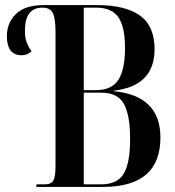

<svg xmlns="http://www.w3.org/2000/svg" viewBox="-20 -734 689 754"><path d="M123 0H385Q610 0 610 -194Q610 -358 427 -376V-378Q587 -396 587 -541Q587 -632 529.5 -673Q472 -714 361 -714H153Q77 -714 42 -678.5Q7 -643 7 -593Q7 -517 65 -517Q88 -517 104 -533Q94 -545 86 -564.5Q78 -584 78 -609Q76 -704 147 -704Q176 -704 187 -683.5Q198 -663 198 -608V-82Q198 -40 189.5 -25Q181 -10 155 -10H123ZM309 -380V-704H357Q419 -704 445 -666Q471 -628 471 -545Q471 -463 445.5 -421.5Q420 -380 356 -380ZM309 -10V-370H378Q442 -370 466.5 -326Q491 -282 491 -188Q491 -93 465.5 -51.5Q440 -10 377 -10Z"/></svg>

Font: Noto Serif Display Condensed Semi
Style: Regular
Weight: 600
Width: 3
Designer: Monotype Design Team
Foundry: Monotype Imaging Inc.
Version: Version 1.900